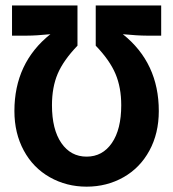

<svg xmlns="http://www.w3.org/2000/svg" viewBox="-20 -679 640 709"><path d="M299.8 -100.6Q358.4 -100.6 393.1 -150.9Q427.7 -201.2 427.7 -290.5Q427.7 -356 406.5 -406.2Q385.3 -456.5 333.5 -510.3V-658.7H575.2V-547.4H520.5Q489.3 -547.4 433.6 -552.7Q566.4 -446.8 566.4 -269Q566.4 -186.5 531.7 -122.8Q497.1 -59.1 435.8 -24.4Q374.5 10.3 299.8 10.3Q225.6 10.3 164.1 -24.4Q102.5 -59.1 67.9 -123Q33.2 -187 33.2 -269Q33.2 -446.8 166 -552.7Q112.3 -547.4 81.1 -547.4H24.4V-658.7H266.1V-510.3Q214.4 -456.5 193.1 -406.7Q171.9 -356.9 171.9 -290.5Q171.9 -201.2 206.5 -150.9Q241.2 -100.6 299.8 -100.6Z"/></svg>

Font: Cousine
Style: Bold
Weight: 700
Monospace: yes
Designer: Steve Matteson
Foundry: Ascender Corporation
Version: Version 1.20